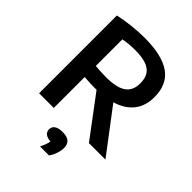

<svg xmlns="http://www.w3.org/2000/svg" viewBox="-275 -883 1262 1262"><g transform="rotate(45 356.5 -252.0)"><path d="M542 0 330 -283H310.5Q279.5 -283 215.5 -287V0H79V-723Q131.5 -734.5 192 -741.5Q252.5 -748.5 312 -748.5Q474 -748.5 553.8 -692.5Q633.5 -636.5 633.5 -517.5Q633.5 -436 590.8 -381.8Q548 -327.5 466 -303L695.5 0ZM215.5 -390.5Q265.5 -385.5 315 -385.5Q413 -385.5 458.2 -417Q503.5 -448.5 503.5 -516.5Q503.5 -563.5 484.5 -592.2Q465.5 -621 426 -634.2Q386.5 -647.5 323.5 -647.5Q269.5 -647.5 215.5 -637.5ZM449.5 138Q449.5 163 440 191.8Q430.5 220.5 414 243H330.5Q351 202.5 356 171.5Q292.5 166.5 292.5 121Q292.5 97 311.8 83.8Q331 70.5 370 70.5Q449.5 70.5 449.5 138Z"/></g></svg>

Font: Encode Sans Semi Expanded SmBd
Style: Regular
Weight: 600
Width: 6
Designer: Multiple Designers
Foundry: Impallari Type
Version: Version 2.000